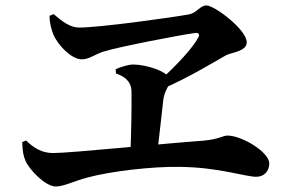

<svg xmlns="http://www.w3.org/2000/svg" viewBox="-20 -710 1040 695"><path d="M553.3 -414.4 565.7 -387.1C666.8 -431.2 744.6 -479.8 797.9 -509.8C813.7 -519.4 873.2 -523.1 873.2 -556.7C873.2 -602.7 756.5 -690.3 727.4 -690.3C703.5 -690.3 693.8 -663.7 663.7 -657.8C596.3 -645.8 340.5 -610.2 266.3 -610.2C234.5 -610.2 205.3 -631.9 174 -659L159.3 -652.7C159.4 -626.7 165.7 -603.3 173.6 -584.3C190.5 -545 239.4 -495.2 275.9 -495.2C302.4 -495.2 320.4 -511.7 354.5 -523.3C413.1 -541.3 635.9 -584.1 686.1 -590.6C698.7 -592.1 703.9 -586.4 698.3 -575.5C682.3 -542.5 620.4 -472.9 553.3 -414.4ZM182.5 -34.9C210.4 -34.9 247.1 -54.2 295.4 -67.1C380.6 -90.2 530.7 -107.8 631.5 -105.9C770.1 -104.6 868.6 -70.1 907.6 -70.1C936.4 -70.1 954.7 -90.9 954.7 -118.5C954.7 -159.2 855.9 -219.3 803.1 -219.3C787 -219.3 773.6 -206.1 716.6 -200.8C577.3 -191.1 236.8 -156 172.3 -156C132.8 -156 102.5 -173.7 74.3 -201.5L60.6 -195.7C61.4 -163.4 64.4 -146 72.2 -128.1C85.3 -97 143.4 -34.9 182.5 -34.9ZM451.9 -149.5 548.8 -151.7C556.9 -219.6 565.1 -296.2 571 -347.9C576 -387.2 595 -396.9 593.9 -420.8C592.9 -451.6 505.9 -476.5 463.1 -476.5C443.7 -476.5 416.8 -467.6 398.8 -459.7L399.6 -444.3C426.3 -434.7 455.3 -418.8 455.9 -379.3C457 -323.5 454.9 -227 451.9 -149.5Z"/></svg>

Font: Source Han Serif TW VF
Style: Regular
Weight: 250
Designer: Ryoko NISHIZUKA 西塚涼子 (kana & ideographs); Frank Grießhammer (Latin, Greek & Cyrillic); Wenlong ZHANG 张文龙 (bopomofo); San
Foundry: Adobe
Version: Version 2.002;hotconv 1.1.0;makeotfexe 2.6.0